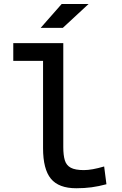

<svg xmlns="http://www.w3.org/2000/svg" viewBox="-20 -953 626 982"><path d="M370.1 9.8Q280.3 9.8 240.2 -39.1Q200.2 -87.9 200.2 -195.3V-732.4H303.7V-200.2Q303.7 -159.2 311.5 -133.3Q319.3 -107.4 342 -95.2Q364.7 -83 409.2 -83Q449.7 -83 512.7 -101.6L524.4 -10.7Q484.9 0 448.5 4.9Q412.1 9.8 370.1 9.8ZM47.9 -641.6V-732.4H209V-641.6ZM188 -810.5 295.4 -932.6H433.1L301.3 -810.5Z"/></svg>

Font: Cascadia Code
Style: Regular
Weight: 400
Designer: Aaron Bell
Foundry: Saja Typeworks
Version: Version 2404.023